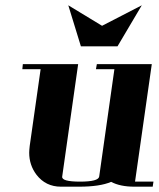

<svg xmlns="http://www.w3.org/2000/svg" viewBox="-20 -702 597 722"><path d="M64 -441.9 65.9 -460.9H273.9L213.9 -38.1Q210.9 -19 280.8 -19Q350.1 -19 353 -38.1L410.2 -441.9H340.8L344.2 -460.9H550.8L487.8 -19H557.1L554.2 0H484.9Q432.1 0 397.9 -18.1Q355.5 0 277.8 0H209Q151.9 0 117.2 -44.9Q89.8 -81.1 89.8 -127.9Q89.8 -136.2 91.8 -153.8L132.8 -441.9ZM236.8 -682.1 363.8 -605 513.2 -682.1 421.9 -527.8H284.2Z"/></svg>

Font: Hjet
Style: Italic
Weight: 400
Designer: T. Christopher White
Version: Version 1.2